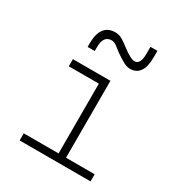

<svg xmlns="http://www.w3.org/2000/svg" viewBox="-183 -903 953 1024"><g transform="rotate(30 293.0 -390.5)"><path d="M89.8 0V-43.9H304.2V-473.6H119.1V-517.6H350.1V-43.9H526.4V0ZM154.3 -613.3V-632.8Q154.3 -754.9 245.1 -754.9Q268.1 -754.9 288.3 -742.7Q308.6 -730.5 329.6 -713.9Q384.3 -671.9 408.2 -671.9Q444.3 -671.9 444.3 -737.3V-781.2H487.3V-742.2Q487.3 -625 407.2 -625Q387.7 -625 364.5 -637.9Q341.3 -650.9 315.4 -668.9Q298.8 -681.2 282 -694.6Q265.1 -708 249 -708Q198.2 -708 198.2 -637.7V-613.3Z"/></g></svg>

Font: Cascadia Mono NF ExtraLight
Style: Regular
Weight: 200
Monospace: yes
Designer: Aaron Bell
Foundry: Saja Typeworks
Version: Version 2404.023; ttfautohint (v1.8.4)